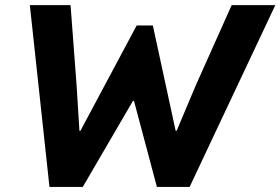

<svg xmlns="http://www.w3.org/2000/svg" viewBox="-20 -740 1110 760"><path d="M175.8 0 98.1 -719.7H259.3L283.2 -401.9L294.4 -222.2H298.3L521 -639.2H585L675.3 -222.2H679.2L754.9 -401.9L897 -719.7H1069.8L730.5 0H601.1L510.3 -340.8H506.3L307.6 0Z"/></svg>

Font: Reddit Sans ExtraBold
Style: Italic
Weight: 800
Italic angle: -11.25°
Designer: Stephen Hutchings
Version: Version 1.013